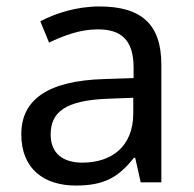

<svg xmlns="http://www.w3.org/2000/svg" viewBox="-20 -565 601 595"><path d="M288 -545C218 -545 152 -524 105 -499L132 -433C176 -454 227 -474 283 -474C353 -474 394 -444 394 -355V-323L303 -320C128 -315 46 -256 46 -149C46 -40 118 10 215 10C305 10 348 -17 395 -76H399L416 0H480V-365C480 -490 418 -545 288 -545ZM314 -259 393 -262V-214C393 -110 325 -61 235 -61C177 -61 137 -88 137 -148C137 -216 180 -254 314 -259Z"/></svg>

Font: Noto Sans Brahmi
Style: Regular
Weight: 400
Designer: Monotype Design Team
Foundry: Monotype Imaging Inc.
Version: Version 2.004